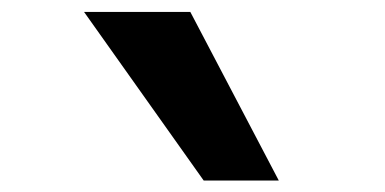

<svg xmlns="http://www.w3.org/2000/svg" viewBox="-20 -866 660 329"><path d="M124 -845.6H306.1L457.7 -556.7H329Z"/></svg>

Font: Monaspace Xenon Var ExtraLight
Style: Regular
Weight: 200
Designer: Riley Cran and the Lettermatic Team
Version: Version 1.200 (Monaspace Xenon Var)